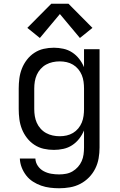

<svg xmlns="http://www.w3.org/2000/svg" viewBox="-20 -793 640 1026"><path d="M296 213Q272 213 247.5 210Q223 207 200 199Q177 191 156 177.5Q135 164 120 144.5Q105 125 96 102Q87 79 86 54H169Q170 76 182.5 94Q195 112 214 122Q233 132 254 135.5Q275 139 296 139Q315 139 333.5 135.5Q352 132 368 122.5Q384 113 396.5 99Q409 85 416.5 68Q424 51 426.5 32.5Q429 14 429 -5V-96Q419 -72 403 -51.5Q387 -31 365.5 -17Q344 -3 318.5 2.5Q293 8 268 8Q240 8 213.5 2Q187 -4 164 -19Q141 -34 124 -56Q107 -78 97 -103.5Q87 -129 83.5 -156Q80 -183 80 -210V-320Q80 -347 83.5 -374Q87 -401 97 -426.5Q107 -452 124 -474Q141 -496 164 -511Q187 -526 213.5 -532Q240 -538 268 -538Q293 -538 318.5 -532.5Q344 -527 365.5 -513Q387 -499 403 -478.5Q419 -458 429 -434V-530H512V-5Q512 24 507 53Q502 82 489 108Q476 134 455.5 155Q435 176 409 189.5Q383 203 354 208Q325 213 296 213ZM299 -65Q318 -65 336 -69Q354 -73 370 -82.5Q386 -92 398 -106.5Q410 -121 417 -138Q424 -155 426.5 -173.5Q429 -192 429 -210V-320Q429 -338 426.5 -356.5Q424 -375 417 -392Q410 -409 398 -423.5Q386 -438 370 -447.5Q354 -457 336 -461Q318 -465 299 -465Q280 -465 261.5 -461Q243 -457 226.5 -448Q210 -439 197 -424.5Q184 -410 176.5 -393Q169 -376 166 -357.5Q163 -339 163 -320V-210Q163 -191 166 -172.5Q169 -154 176.5 -137Q184 -120 197 -105.5Q210 -91 226.5 -82Q243 -73 261.5 -69Q280 -65 299 -65ZM193 -590 126 -644 254 -773H346L474 -644L407 -590L300 -718Z"/></svg>

Font: Iosevka Curly Extended
Style: Regular
Weight: 400
Width: 7
Monospace: yes
Designer: Belleve Invis
Foundry: Belleve Invis
Version: Version 11.1.0; ttfautohint (v1.8.3)